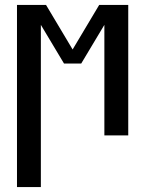

<svg xmlns="http://www.w3.org/2000/svg" viewBox="-20 -550 590 780"><path d="M49 210V-530H167L275 -349L383 -530H501V0H404V-449L310 -292H240L146 -449V210Z"/></svg>

Font: Lode Dark Term
Style: Bold
Weight: 700
Monospace: yes
Designer: Belleve Invis
Foundry: Belleve Invis
Version: Version 29.2.0